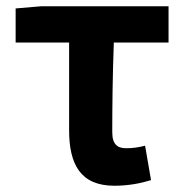

<svg xmlns="http://www.w3.org/2000/svg" viewBox="-20 -580 588 614"><path d="M346 14C391 14 431 6 463 -4L444 -114C420 -108 403 -106 383 -106C356 -106 339 -118 339 -157C339 -236 340 -339 344 -444H519V-560H112L30 -553V-444H201V-164C201 -55 237 14 346 14Z"/></svg>

Font: Genne Gothic Bold
Style: Regular
Weight: 700
Designer: Ryoko NISHIZUKA (kana & ideographs); Paul D. Hunt (Latin, Greek & Cyrillic); Wenlong ZHANG (bopomofo); Sandoll Communica
Foundry: Adobe Systems Incorporated
Version: Version 1.004;PS 1.004;hotconv 16.6.51;makeotf.lib2.5.65220